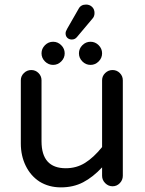

<svg xmlns="http://www.w3.org/2000/svg" viewBox="-20 -811 635 842"><path d="M267.6 -665Q267.6 -672.9 274.4 -684.6L324.2 -771.5Q334 -791 357.4 -791Q373 -791 383.8 -780.8Q394.5 -770.5 394.5 -753.9Q394.5 -738.3 384.8 -728.5L317.4 -648.4Q308.6 -637.7 294.9 -637.7Q283.2 -637.7 275.4 -645Q267.6 -652.3 267.6 -665ZM162.1 -577.1Q162.1 -597.7 177.2 -612.8Q192.4 -627.9 212.9 -627.9Q233.4 -627.9 248.5 -612.8Q263.7 -597.7 263.7 -577.1Q263.7 -556.6 248.5 -541.5Q233.4 -526.4 212.9 -526.4Q192.4 -526.4 177.2 -541.5Q162.1 -556.6 162.1 -577.1ZM326.2 -577.1Q326.2 -597.7 341.3 -612.8Q356.4 -627.9 377 -627.9Q397.5 -627.9 412.6 -612.8Q427.7 -597.7 427.7 -577.1Q427.7 -556.6 412.6 -541.5Q397.5 -526.4 377 -526.4Q356.4 -526.4 341.3 -541.5Q326.2 -556.6 326.2 -577.1ZM153.3 -14.6Q114.3 -40 92.8 -84Q71.3 -127.9 71.3 -181.6V-459Q71.3 -477.5 85 -490.7Q98.6 -503.9 117.2 -503.9Q135.7 -503.9 148.9 -490.7Q162.1 -477.5 162.1 -459V-191.4Q162.1 -73.2 268.6 -73.2Q315.4 -73.2 353 -96.7Q390.6 -120.1 427.7 -166V-459Q427.7 -477.5 441.4 -490.7Q455.1 -503.9 473.6 -503.9Q492.2 -503.9 505.4 -490.7Q518.6 -477.5 518.6 -459V-40Q518.6 -21.5 505.4 -7.8Q492.2 5.9 473.6 5.9Q455.1 5.9 441.4 -7.8Q427.7 -21.5 427.7 -40V-77.1Q387.7 -34.2 344.7 -11.7Q301.8 10.7 247.1 10.7Q194.3 10.7 153.3 -14.6Z"/></svg>

Font: FakePearl
Style: Regular
Weight: 400
Version: Version 1.2